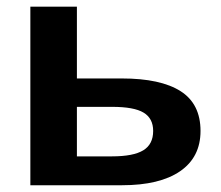

<svg xmlns="http://www.w3.org/2000/svg" viewBox="-20 -548 655 568"><path d="M340.3 -315.9Q455.1 -315.9 514.2 -278.3Q573.2 -240.7 573.2 -160.6Q573.2 -83 512.9 -41.5Q452.6 0 340.8 0H69.8V-528.3H207.5V-315.9ZM207.5 -85.4H311Q374.5 -85.4 403.8 -103.3Q433.1 -121.1 433.1 -160.6Q433.1 -197.8 404.8 -214.8Q376.5 -231.9 311.5 -231.9H207.5Z"/></svg>

Font: Liberation Sans
Style: Bold
Weight: 700
Designer: Steve Matteson
Foundry: Ascender Corporation
Version: Version 2.1.5